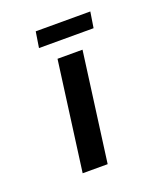

<svg xmlns="http://www.w3.org/2000/svg" viewBox="-78 -385 344 433"><g transform="rotate(-20 94.5 -168.5)"><path d="M143 -262H83L48 0H108ZM58 -337 52 -299H183L189 -337Z"/></g></svg>

Font: Hussar Tani
Style: DwaKurs
Weight: 700
Foundry: Cannot Into Space Fonts
Version: Version 0.92